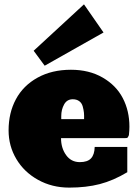

<svg xmlns="http://www.w3.org/2000/svg" viewBox="-20 -854 638 883"><path d="M298.3 8.8Q219.2 8.8 155 -26.9Q90.8 -62.5 55.2 -122.6Q19.5 -182.6 19.5 -254.4Q19.5 -335 53.2 -397.7Q86.9 -460.4 152.6 -496.8Q218.3 -533.2 306.2 -533.2Q390.1 -533.2 452.1 -497.3Q514.2 -461.4 544.7 -402.8Q575.2 -344.2 575.2 -271Q575.2 -254.4 572.8 -232.4Q568.4 -222.2 566.2 -220.5Q564 -218.8 554.7 -218.8H260.7Q260.7 -173.3 283.9 -140.9Q307.1 -108.4 347.2 -108.4Q382.3 -108.4 398.4 -125.5Q414.6 -142.6 415.5 -178.2H565.4V-62Q501 -23.4 438.7 -7.3Q376.5 8.8 298.3 8.8ZM261.7 -306.2H366.7Q367.2 -323.2 366 -335.9Q364.7 -348.6 360.4 -364.5Q356 -380.4 344.2 -388.9Q332.5 -397.5 314.5 -397.5Q288.1 -397.5 274.9 -373.8Q261.7 -350.1 261.7 -320.3ZM456.1 -704.6 185.5 -551.8 134.8 -620.6 366.2 -834Z"/></svg>

Font: Bevan
Style: Regular
Weight: 400
Foundry: vernon adams
Version: Version 1.000